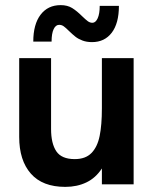

<svg xmlns="http://www.w3.org/2000/svg" viewBox="-20 -720 604 750"><path d="M55 -185V-493H179.5V-216Q179.5 -159.5 200 -129Q220.5 -98.5 272 -98.5Q314 -98.5 337.2 -122.2Q360.5 -146 369.2 -188.8Q378 -231.5 378 -297V-493H502V0H378V-62Q354 -25 317.5 -7.5Q281 10 235 10Q146 10 100.5 -41.8Q55 -93.5 55 -185ZM250 -598.5Q237 -611.5 229 -617.2Q221 -623 211 -623Q197.5 -623 189.5 -606Q181.5 -589 181.5 -557.5H110Q110 -625 138.5 -662.5Q167 -700 217 -700Q243.5 -700 262 -688.5Q280.5 -677 301 -656.5Q315 -643 323.2 -637Q331.5 -631 341 -631Q353.5 -631 361.5 -648.5Q369.5 -666 369.5 -697H444.5Q444.5 -629 416.5 -592.2Q388.5 -555.5 339.5 -555.5Q318 -555.5 301.8 -561.8Q285.5 -568 274.8 -576.5Q264 -585 250 -598.5Z"/></svg>

Font: HK Grotesk
Style: Bold
Weight: 700
Designer: Alfredo Marco Pradil
Foundry: Hanken Design Co.
Version: Version 3.001